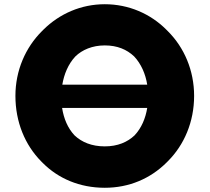

<svg xmlns="http://www.w3.org/2000/svg" viewBox="-20 -867 992 909"><path d="M53 -413C53 -290 98 -181 175 -103L176 -102L183 -95C256 -22 357 22 476 22C592 22 692 -22 767 -96L768 -97L775 -104C852 -181 899 -290 899 -413C899 -534 852 -642 775 -719L767 -727C692 -802 589 -847 476 -847C364 -847 262 -802 186 -727L185 -726L178 -719C101 -642 53 -534 53 -413ZM274 -356H677C669 -307 650 -261 617 -226C583 -194 537 -174 476 -174C414 -174 367 -194 333 -226C301 -260 282 -305 274 -356ZM677 -466H275C283 -515 303 -564 337 -600C369 -631 417 -652 476 -652C535 -652 580 -633 615 -600C648 -565 669 -517 677 -466Z"/></svg>

Font: Hussar Woodtype
Style: Blk
Weight: 900
Foundry: Cannot Into Space Fonts
Version: Version 1.07